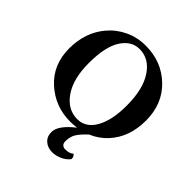

<svg xmlns="http://www.w3.org/2000/svg" viewBox="-233 -815 1196 1196"><g transform="rotate(45 365.0 -217.0)"><path d="M535.2 168.9Q516.1 194.8 483.2 209.5Q450.2 224.1 418.9 224.1Q379.9 224.1 353.5 201.2Q327.1 178.2 327.1 138.2Q327.1 79.1 421.4 5.9Q393.6 9.8 363.8 9.8Q231 9.8 134 -78.1Q37.1 -166 37.1 -309.1Q37.1 -449.7 118.2 -545.9Q162.6 -598.6 225.8 -628.4Q289.1 -658.2 362.8 -658.2Q502.9 -658.2 598.4 -566.7Q693.8 -475.1 693.8 -329.1Q693.8 -182.1 607.9 -88.9Q564.9 -42.5 504.9 -17.1Q464.8 19.5 447 47.9Q429.2 76.2 429.2 117.2Q429.2 136.2 439.2 145Q449.2 153.8 463.9 153.8Q502 153.8 520 136.2Q535.2 146 535.2 168.9ZM351.1 -616.2Q279.3 -616.2 233.6 -545.2Q188 -474.1 188 -329.1Q188 -191.9 243.4 -112.1Q298.8 -32.2 383.8 -32.2Q459 -32.2 501 -107.2Q543 -182.1 543 -308.1Q543 -455.1 489 -535.6Q435.1 -616.2 351.1 -616.2Z"/></g></svg>

Font: Linux Libertine
Style: Bold
Weight: 700
Designer: Philipp H. Poll
Foundry: Philipp H. Poll
Version: Version 5.0.3